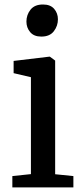

<svg xmlns="http://www.w3.org/2000/svg" viewBox="-20 -812 362 832"><path d="M33.5 0V-49L114 -57.5V-477.5L39 -495V-548L194 -566.5H196L219 -549.5V-57L298 -49V0ZM158.5 -653.5Q127 -653.5 110.8 -672.8Q94.5 -692 94.5 -718.5Q94.5 -747.5 112.2 -770Q130 -792.5 166 -792.5H167Q198.5 -792.5 214.8 -773.5Q231 -754.5 231 -728.5Q231 -699.5 213.2 -676.5Q195.5 -653.5 159.5 -653.5Z"/></svg>

Font: Merriweather 20pt
Style: Regular
Weight: 400
Version: Version 2.100